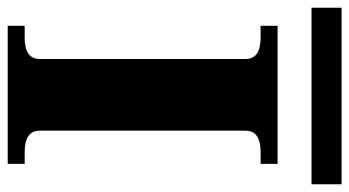

<svg xmlns="http://www.w3.org/2000/svg" viewBox="-253 -682 906 498"><g transform="rotate(90 200.0 -433.0)"><path d="M-29 -866H429V-788H-29ZM18 -44H49Q104 -44 104 -83V-617Q104 -656 49 -656H18V-700H376V-656H345Q290 -656 290 -617V-83Q290 -44 345 -44H376V0H18Z"/></g></svg>

Font: Taviraj
Style: Bold
Weight: 700
Designer: Katatrad Team
Foundry: CadsonDemak
Version: Version 1.001